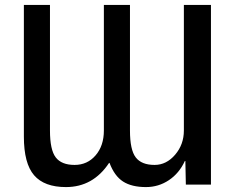

<svg xmlns="http://www.w3.org/2000/svg" viewBox="-20 -750 959 780"><path d="M508 -730V-220Q508 -141 531.5 -110.5Q555 -80 608 -80Q656 -80 691.5 -121.5Q727 -163 727 -220V-730H837V0H735L733 -96H731Q708 -46 666 -18Q624 10 573 10Q515 10 480 -12.5Q445 -35 425 -88H423Q358 10 248 10Q160 10 118.5 -38Q77 -86 77 -195V-730H183V-220Q183 -141 206.5 -110.5Q230 -80 283 -80Q335 -80 368.5 -119Q402 -158 402 -220V-730Z"/></svg>

Font: M PLUS 1p Medium
Style: Regular
Weight: 500
Version: Version 1.062